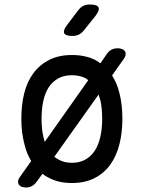

<svg xmlns="http://www.w3.org/2000/svg" viewBox="-20 -805 640 855"><path d="M300 10Q242 10 200 -12Q183 -20 169 -31L142 6Q133 18 121.5 24Q110 30 95 30Q86 30 77.5 27Q69 24 64.5 18Q60 12 60.5 2.5Q61 -7 70 -19L119 -88Q99 -120 89 -162Q75 -214 75 -276Q75 -338 88 -390Q101 -442 129 -479.5Q157 -517 199.5 -538.5Q242 -560 300 -560Q359 -560 402 -539Q415 -532 427 -523L456 -565Q465 -578 477 -584Q489 -590 504 -590Q514 -590 522.5 -587Q531 -584 535.5 -578Q540 -572 539.5 -562.5Q539 -553 530 -541L479 -469Q501 -435 512 -390Q525 -338 525 -276Q525 -214 511.5 -161.5Q498 -109 470.5 -71Q443 -33 400.5 -11.5Q358 10 300 10ZM300 -80Q335 -80 360.5 -94.5Q386 -109 402.5 -134.5Q419 -160 427 -196.5Q435 -233 435 -276Q435 -319 428 -355Q424 -370 419 -384L222 -107Q230 -100 240 -95Q265 -80 300 -80ZM179 -173 373 -448Q368 -452 362 -456Q336 -470 300 -470Q264 -470 238.5 -455.5Q213 -441 196.5 -415.5Q180 -390 172.5 -354Q165 -318 165 -275Q165 -232 173 -196Q176 -184 179 -173ZM303 -645Q272 -645 266 -657Q260 -669 279 -694L328 -759Q338 -772 350.5 -778.5Q363 -785 380 -785Q412 -785 418.5 -772.5Q425 -760 405 -734L353 -669Q343 -657 331 -651Q319 -645 303 -645Z"/></svg>

Font: Maple Mono NF
Style: Regular
Weight: 400
Monospace: yes
Designer: subframe7536
Version: Version 7.000